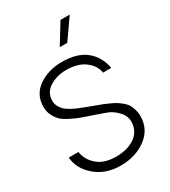

<svg xmlns="http://www.w3.org/2000/svg" viewBox="-238 -1114 1098 1239"><g transform="rotate(-30 311.0 -494.5)"><path d="M419 -999H488L383 -849H327ZM288 10Q177 10 102.5 -53Q28 -116 21 -203H93Q102 -142 152 -98.5Q202 -55 289 -55Q376 -55 431 -93.5Q486 -132 487 -203Q487 -247 454 -280.5Q421 -314 392 -326Q363 -338 297 -360Q292 -362 289 -363Q286 -364 282 -365.5Q278 -367 274 -368Q229 -383 205.5 -392Q182 -401 145.5 -419.5Q109 -438 90.5 -456Q72 -474 57.5 -503Q43 -532 43 -567Q43 -659 116.5 -709.5Q190 -760 288 -760Q406 -760 469.5 -707Q533 -654 548 -567H487Q479 -622 427 -661.5Q375 -701 288 -701Q219 -701 165.5 -668Q112 -635 112 -572Q112 -549 123 -529.5Q134 -510 147.5 -497Q161 -484 188.5 -469.5Q216 -455 233.5 -448Q251 -441 285 -428Q299 -423 306 -420Q318 -415 347.5 -404.5Q377 -394 391.5 -388Q406 -382 432 -370Q458 -358 472.5 -348.5Q487 -339 505.5 -323.5Q524 -308 533 -291.5Q542 -275 549 -253Q556 -231 556 -206Q556 -106 477 -48Q398 10 288 10Z"/></g></svg>

Font: Oakes Grotesk Light
Style: Regular
Weight: 300
Designer: Samuel Oakes
Foundry: Samuel Oakes
Version: Version 1.000;PS 001.000;hotconv 1.0.88;makeotf.lib2.5.64775